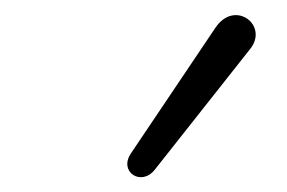

<svg xmlns="http://www.w3.org/2000/svg" viewBox="-20 -782 386 258"><path d="M188 -554 316 -716C342 -748 295 -784 269 -744L156 -576C139 -551 170 -531 188 -554Z"/></svg>

Font: SN Pro Light
Style: Italic
Weight: 300
Italic angle: -8.99998°
Designer: Tobias Whetton
Foundry: Supernotes
Version: Version 1.001;Glyphs 3.2 (3249)